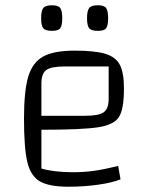

<svg xmlns="http://www.w3.org/2000/svg" viewBox="-20 -700 571 728"><path d="M428 -71 437 -20Q405 -7 351 0.5Q297 8 240 8Q166 8 131 -12.5Q96 -33 83.5 -86Q71 -139 71 -250Q71 -355 87 -409Q103 -463 143.5 -485.5Q184 -508 263 -508Q340 -508 379.5 -496Q419 -484 434.5 -454Q450 -424 450 -365Q450 -287 431.5 -257Q413 -227 352.5 -217.5Q292 -208 137 -208V-61Q185 -47 257 -47Q297 -47 334.5 -52Q372 -57 428 -71ZM137 -383V-261H303Q355 -261 373.5 -274.5Q392 -288 392 -325V-448H225Q174 -448 155.5 -434.5Q137 -421 137 -383ZM136 -631Q136 -659 144 -669.5Q152 -680 177 -680Q201 -680 208.5 -669.5Q216 -659 216 -631Q216 -603 208.5 -593Q201 -583 177 -583Q152 -583 144 -593Q136 -603 136 -631ZM310 -631Q310 -659 318 -669.5Q326 -680 351 -680Q375 -680 382.5 -669.5Q390 -659 390 -631Q390 -603 382.5 -593Q375 -583 351 -583Q326 -583 318 -593Q310 -603 310 -631Z"/></svg>

Font: Changa ExtraLight
Style: Regular
Weight: 275
Designer: Eduardo Rodriguez Tunni
Foundry: Eduardo Rodriguez Tunni
Version: Version 2.002; ttfautohint (v1.5) -l 8 -r 50 -G 200 -x 14 -H